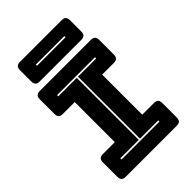

<svg xmlns="http://www.w3.org/2000/svg" viewBox="-267 -1032 1138 1138"><g transform="rotate(-45 302.5 -462.5)"><path d="M89 0Q70 0 61.5 -8.5Q53 -17 53 -36V-155Q53 -174 61.5 -182.5Q70 -191 89 -191H188V-527H89Q70 -527 61.5 -535.5Q53 -544 53 -563V-684Q53 -703 61.5 -711.5Q70 -720 89 -720H515Q534 -720 542.5 -711.5Q551 -703 551 -684V-563Q551 -544 542.5 -535.5Q534 -527 515 -527H418V-191H515Q534 -191 542.5 -182.5Q551 -174 551 -155V-36Q551 -17 542.5 -8.5Q534 0 515 0ZM461 -90V-100H308V-620H461V-630H143V-620H298V-100H143V-90ZM475 -760H128Q109 -760 100.5 -768.5Q92 -777 92 -796V-889Q92 -908 100.5 -916.5Q109 -925 128 -925H475Q494 -925 502.5 -916.5Q511 -908 511 -889V-796Q511 -777 502.5 -768.5Q494 -760 475 -760ZM182 -847V-837H421V-847Z"/></g></svg>

Font: Bungee Inline
Style: Regular
Weight: 400
Designer: David Jonathan Ross
Foundry: David Jonathan Ross
Version: Version 1.001;PS 1.0;hotconv 1.0.72;makeotf.lib2.5.5900